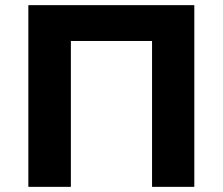

<svg xmlns="http://www.w3.org/2000/svg" viewBox="-20 -725 865 745"><path d="M90 0V-705H734V0H570V-566H255V0Z"/></svg>

Font: Nunito Sans 7pt ExtraBold
Style: Regular
Weight: 800
Designer: Vernon Adams
Foundry: Vernon Adams
Version: Version 3.101;gftools[0.9.27]